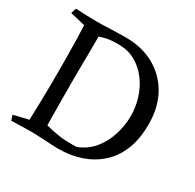

<svg xmlns="http://www.w3.org/2000/svg" viewBox="-146 -818 992 979"><g transform="rotate(30 349.5 -328.0)"><path d="M156 -656Q191 -656 233.5 -658Q276 -660 329 -660Q422 -660 494 -620.5Q566 -581 607.5 -508Q649 -435 649 -334Q649 -246 622.5 -182Q596 -118 549 -77Q502 -36 441.5 -16Q381 4 312 4Q303 4 281 3Q259 2 233 0.5Q207 -1 185.5 -2Q164 -3 155 -3Q129 -3 96.5 -2Q64 -1 33 0L23 -30L111 -51Q113 -111 114 -158Q115 -205 115.5 -249Q116 -293 116 -343Q116 -384 115.5 -432.5Q115 -481 114 -527.5Q113 -574 111 -608L23 -629L33 -660Q77 -658 102 -657Q127 -656 156 -656ZM202 -342Q202 -278 202.5 -204.5Q203 -131 204 -72Q243 -61 285.5 -55Q328 -49 388 -51Q443 -72 478.5 -115Q514 -158 531.5 -214Q549 -270 549 -326Q549 -376 534 -426Q519 -476 488.5 -518Q458 -560 414 -585.5Q370 -611 311 -611Q286 -611 269.5 -609.5Q253 -608 238.5 -604.5Q224 -601 204 -595Q204 -530 203.5 -488Q203 -446 202.5 -413Q202 -380 202 -342Z"/></g></svg>

Font: Ruwudu
Style: Regular
Weight: 400
Designer: Becca Hirsbrunner Spalinger
Foundry: SIL International
Version: Version 3.000